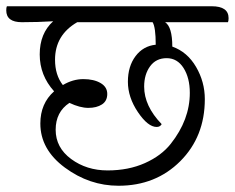

<svg xmlns="http://www.w3.org/2000/svg" viewBox="-57 -666 751 614"><path d="M119 -475Q119 -426 144 -394Q176 -413 209.5 -413Q243 -413 264.5 -400.5Q286 -388 286 -365.5Q286 -343 269 -332Q252 -321 225.5 -321Q199 -321 165 -337Q121 -308 121 -251Q121 -194 170.5 -157.5Q220 -121 287 -121Q354 -121 406.5 -144.5Q459 -168 489 -206Q550 -283 550 -369Q550 -417 530 -448.5Q510 -480 476 -480Q442 -480 423 -454Q404 -428 404 -389Q404 -327 460 -269Q455 -260 444 -260Q416 -260 384 -307.5Q352 -355 352 -404.5Q352 -454 376.5 -486.5Q401 -519 441 -523Q441 -579 431 -595H190Q119 -554 119 -475ZM620 -646Q674 -646 674 -608Q674 -599 672 -595H471Q494 -580 494 -517Q542 -500 570 -452Q598 -404 598 -349Q598 -229 519.5 -150.5Q441 -72 322 -72Q229 -72 150.5 -130Q72 -188 72 -271Q72 -335 116 -374Q70 -425 70 -492Q70 -559 113 -598Q63 -595 13 -595Q-37 -595 -37 -633Q-37 -642 -35 -646Z"/></svg>

Font: Laila Light
Style: Regular
Weight: 300
Designer: Hitesh Malaviya
Foundry: Indian Type Foundry
Version: Version 1.302;PS 1.0;hotconv 1.0.78;makeotf.lib2.5.61930; tt